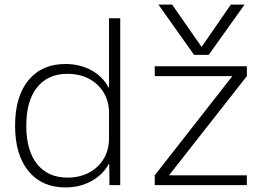

<svg xmlns="http://www.w3.org/2000/svg" viewBox="-20 -810 1158 840"><path d="M266 10Q163 10 104.5 -61.5Q46 -133 46 -260Q46 -388 104.5 -459Q163 -530 266 -530Q329 -530 379 -503Q429 -476 455 -427H457V-730H506V0H459L458 -93H456Q430 -45 379.5 -17.5Q329 10 266 10ZM275 -33Q328 -33 369 -54.5Q410 -76 433.5 -115Q457 -154 457 -204V-316Q457 -366 433.5 -405Q410 -444 369 -465.5Q328 -487 275 -487Q190 -487 142.5 -428Q95 -369 95 -260Q95 -151 142.5 -92Q190 -33 275 -33ZM673 -790H733L861 -606H863L990 -790H1050L893 -570H829ZM657 0V-43L995 -475V-477H657V-520H1060V-477L721 -45V-43H1060V0Z"/></svg>

Font: M PLUS 1 Light
Style: Regular
Weight: 300
Designer: Coji Morishita
Foundry: UNDERFOREST DESIGN
Version: Version 1.001